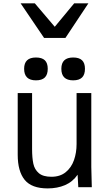

<svg xmlns="http://www.w3.org/2000/svg" viewBox="-20 -1094 640 1122"><path d="M83.5 -190V-550H167.5V-224Q167.5 -171.5 174.8 -137.5Q182 -103.5 206.8 -82.2Q231.5 -61 280.5 -61Q331.5 -61 364.5 -88.2Q397.5 -115.5 412.5 -158.8Q427.5 -202 427.5 -252V-550H513.5V-119Q513.5 -86 515.5 -38Q515.5 -27 516.5 0H437.5L433.5 -73Q405 -31.5 360 -12.2Q315 7 258.5 7Q165 7 124.2 -43Q83.5 -93 83.5 -190ZM121 -692Q121 -758 190 -758Q225 -758 242 -741.8Q259 -725.5 259 -692Q259 -658 242 -641.2Q225 -624.5 190 -624.5Q121 -624.5 121 -692ZM338.5 -692Q338.5 -758 407.5 -758Q442.5 -758 459.5 -741.8Q476.5 -725.5 476.5 -692Q476.5 -658 459.5 -641.2Q442.5 -624.5 407.5 -624.5Q338.5 -624.5 338.5 -692ZM100.5 -1074.5H183.5L300 -937.5L413.5 -1074.5H496.5L362.5 -872.5H237.5Z"/></svg>

Font: JuliaMono
Style: Regular
Weight: 400
Monospace: yes
Designer: cormullion
Foundry: corm
Version: Version 0.055; ttfautohint (v1.8.4)